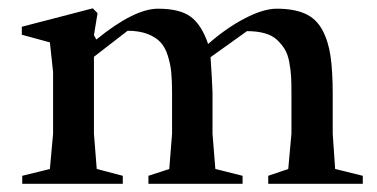

<svg xmlns="http://www.w3.org/2000/svg" viewBox="-20 -448 918 468"><path d="M34.2 0V-19.5L101.6 -36.1L109.4 -122.1V-272.5L101.6 -344.7L33.2 -363.3V-382.8L206.1 -427.7L217.8 -416L209 -362.3L214.8 -351.6Q307.1 -426.8 365.2 -426.8Q418.5 -426.8 444.8 -407.2Q471.2 -387.7 487.3 -340.8Q531.7 -379.9 576.9 -403.3Q622.1 -426.8 654.3 -426.8Q696.3 -426.8 723.4 -414.8Q750.5 -402.8 765.4 -375.5Q780.3 -348.1 785.6 -311.5Q791 -274.9 791 -217.8V-122.1L796.9 -36.1L864.3 -19.5V0H633.8V-19.5L682.6 -36.1L690.4 -122.1V-223.6Q690.4 -246.6 689.5 -262.2Q688.5 -277.8 685.1 -296.6Q681.6 -315.4 674.3 -327.6Q667 -339.8 655.3 -350.8Q643.6 -361.8 625.2 -366.9Q606.9 -372.1 582 -372.1L493.2 -308.6Q494.6 -292 496.1 -262.5Q497.6 -232.9 498 -223.6V-122.1L504.9 -36.1L571.3 -19.5V0H341.8V-19.5L392.6 -36.1L399.4 -122.1V-220.7Q399.4 -250.5 397.5 -271.2Q395.5 -292 388.9 -312.7Q382.3 -333.5 370.6 -345.7Q358.9 -357.9 338.9 -365.5Q318.8 -373 291 -373L209 -309.6V-122.1L215.8 -36.1L279.3 -19.5V0Z"/></svg>

Font: Comprehension SemiBold
Style: Regular
Weight: 600
Designer: Alfredo Marco Pradil
Foundry: Alfredo Marco Pradil
Version: 1.0